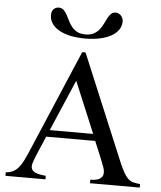

<svg xmlns="http://www.w3.org/2000/svg" viewBox="-59 -950 838 1002"><g transform="rotate(5 359.5 -449.5)"><path d="M332 -526.4 216.8 -257.8H444.3ZM450.2 0V-18.6Q484.4 -19 499.3 -28.6Q514.2 -38.1 516.6 -53.2Q519 -68.4 512.5 -87.6Q505.9 -106.9 497.6 -127L458 -222.2H201.2L156.2 -116.7Q147 -94.2 142.1 -77.1Q137.2 -60.1 142.3 -47.9Q147.5 -35.6 164.8 -28.6Q182.1 -21.5 216.8 -18.6V0H7.3V-18.6Q28.3 -20 43.9 -27.6Q59.6 -35.2 72 -49.3Q84.5 -63.5 95.2 -84Q106 -104.5 117.7 -131.8L350.1 -677.7H367.7L597.7 -127Q612.3 -92.3 624 -71.5Q635.7 -50.8 648.2 -39.3Q660.6 -27.8 675.5 -23.9Q690.4 -20 710.9 -18.6V0ZM546.4 -856Q546.4 -832.5 533.4 -813Q520.5 -793.5 496.3 -779.5Q472.2 -765.6 437.3 -757.8Q402.3 -750 358.4 -750Q314.5 -750 279.5 -757.8Q244.6 -765.6 220.5 -779.8Q196.3 -793.9 183.6 -813.5Q170.9 -833 170.9 -856Q170.9 -877.9 182.1 -888.4Q193.4 -898.9 208.5 -898.9Q224.1 -898.9 233.9 -889.4Q243.7 -879.9 251.5 -865.7Q259.3 -851.6 267.1 -835.2Q274.9 -818.8 286.1 -804.7Q297.4 -790.5 314.5 -781Q331.5 -771.5 358.4 -771.5Q385.3 -771.5 402.3 -781Q419.4 -790.5 430.9 -804.7Q442.4 -818.8 450 -835.2Q457.5 -851.6 465.1 -865.7Q472.7 -879.9 482.2 -889.4Q491.7 -898.9 506.8 -898.9Q515.1 -898.9 522.2 -895.3Q529.3 -891.6 534.7 -885.7Q540 -879.9 543.2 -872.1Q546.4 -864.3 546.4 -856Z"/></g></svg>

Font: Doulos SIL CyrE
Style: Regular
Weight: 400
Designer: Walt Agee, Victor Gaultney, Peter Martin, Debbi Hosken, Becca Hirsbrunner
Foundry: SIL International
Version: Version 5.000